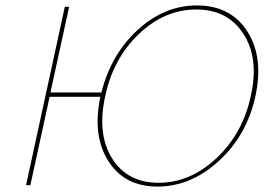

<svg xmlns="http://www.w3.org/2000/svg" viewBox="-20 -683 999 708"><path d="M706 -663Q830 -663 891.5 -568Q953 -473 922 -329Q891 -185 787.5 -90Q684 5 561 5Q439 5 379.5 -89Q320 -183 350 -326H163L92 0H76L219 -658H235L166 -342H354Q389 -482 487.5 -572.5Q586 -663 706 -663ZM905 -330Q936 -467 878 -557.5Q820 -648 704 -648Q587 -648 492 -557.5Q397 -467 368 -328Q337 -190 393 -99.5Q449 -9 565 -9Q682 -9 779 -100.5Q876 -192 905 -330Z"/></svg>

Font: EauTestText Thin
Style: Italic
Weight: 250
Italic angle: -12°
Designer: Christian Thalmann (Catharsis Fonts)
Version: Version 0.001;PS 000.001;hotconv 1.0.88;makeotf.lib2.5.64775